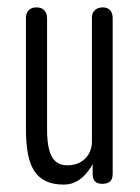

<svg xmlns="http://www.w3.org/2000/svg" viewBox="-20 -486 379 518"><path d="M152 12Q124 12 104.5 3Q85 -6 73 -24Q61 -42 55.5 -70Q50 -98 50 -137V-437Q50 -447 53.5 -453Q57 -459 63 -462.5Q69 -466 78 -466Q88 -466 94 -462.5Q100 -459 103.5 -452.5Q107 -446 107 -436V-136Q107 -104 112.5 -82.5Q118 -61 130 -50.5Q142 -40 161 -40Q183 -40 198 -49Q213 -58 220.5 -72.5Q228 -87 228 -103V-437Q228 -447 231.5 -453Q235 -459 241.5 -462.5Q248 -466 257 -466Q266 -466 272 -462.5Q278 -459 281 -452.5Q284 -446 284 -436V-16Q284 -8 281 -2Q278 4 271.5 7Q265 10 256 10Q250 10 245 8.5Q240 7 236.5 3.5Q233 0 231.5 -5Q230 -10 230 -16V-43Q225 -34 217.5 -24Q210 -14 200.5 -6Q191 2 179 7Q167 12 152 12Z"/></svg>

Font: Fredoka Condensed Light
Style: Regular
Weight: 300
Width: 3
Designer: Ben Nathan
Foundry: Milena B. Brandão, Ben Nathan
Version: Version 2.001